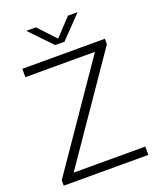

<svg xmlns="http://www.w3.org/2000/svg" viewBox="-169 -1045 942 1146"><g transform="rotate(-20 302.0 -472.5)"><path d="M33.5 0V-34.5L493 -703L499 -687H40V-740H564.5V-705.5L105 -37L99.5 -53H571V0ZM273 -806 139.5 -945H200.5L311.5 -826.5H293.5L404.5 -945H465.5L332 -806Z"/></g></svg>

Font: Encode Sans SC SemiExpanded Light
Style: Regular
Weight: 300
Width: 6
Designer: Multiple Designers
Foundry: Impallari Type
Version: Version 3.002